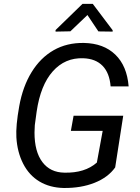

<svg xmlns="http://www.w3.org/2000/svg" viewBox="-20 -937 706 967"><path d="M59.1 0ZM560.1 -93.8Q524.4 -43.5 456.3 -16.4Q388.2 10.7 300.8 9.8Q231 8.3 178.7 -22.9Q126.5 -54.2 96.7 -112.5Q66.9 -170.9 62.5 -245.1Q59.1 -303.2 76.9 -402.3Q94.7 -501.5 139.2 -573.7Q183.6 -646 250.2 -684.1Q316.9 -722.2 402.8 -720.7Q502 -718.8 560.8 -661.9Q619.6 -605 627.9 -502H537.1Q531.7 -569.3 496.6 -605.5Q461.4 -641.6 399.4 -643.6Q307.6 -647 245.8 -577.6Q184.1 -508.3 164.6 -375L155.3 -306.6L153.8 -269.5Q153.8 -173.3 193.4 -120.8Q232.9 -68.4 304.2 -67.4Q407.2 -64.9 467.8 -118.2L497.1 -277.8H336.9L350.6 -354H600.6ZM547.4 -784.7V-777.8L475.6 -778.8L420.4 -861.3L334.5 -779.3L259.8 -777.8V-785.6L395.5 -917.5H447.3Z"/></svg>

Font: Roboto
Style: Italic
Weight: 400
Italic angle: -12°
Designer: Google
Version: Version 2.134; 2016; ttfautohint (v1.6)